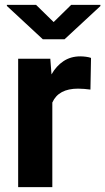

<svg xmlns="http://www.w3.org/2000/svg" viewBox="-20 -770 433 790"><path d="M354.5 -531.7 352.1 -401.4Q341.8 -402.8 327.4 -404.1Q313 -405.3 301.3 -405.3Q220.7 -405.3 195.3 -348.1V0H54.7V-528.3H187L191.9 -463.9Q211.4 -498.5 241.2 -518.3Q271 -538.1 310.5 -538.1Q321.8 -538.1 334.2 -536.4Q346.7 -534.7 354.5 -531.7ZM128.4 -750 200.7 -679.2 272.9 -750H393.1V-745.1L245.6 -608.4H156.2L8.3 -745.6V-750Z"/></svg>

Font: Vazirmatn RD UI
Style: Bold
Weight: 700
Designer: Saber Rastikerdar
Foundry: Saber Rastikerdar
Version: Version 33.003